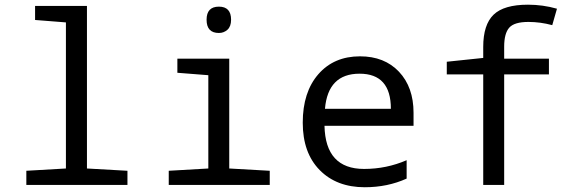

<svg xmlns="http://www.w3.org/2000/svg" viewBox="-20 -785 2440 815"><path d="M259.8 -689.9 128.9 -700.2V-759.8H349.1V-69.8L521 -60.1V0H91.8V-60.1L259.8 -69.8Z M909.2 -756.8Q960.9 -756.8 960.9 -701.2Q960.9 -672.9 945.6 -658.9Q930.2 -645 909.2 -645Q856.9 -645 856.9 -701.2Q856.9 -756.8 909.2 -756.8ZM864.3 -465.8 732.9 -476.1V-536.1H953.1V-69.8L1125 -60.1V0H696.3V-60.1L864.3 -69.8Z M1735.4 -251H1357.4Q1361.3 -67.9 1525.4 -67.9Q1620.6 -67.9 1706.1 -105V-26.9Q1625 9.8 1528.3 9.8Q1408.7 9.8 1336.9 -63.2Q1265.1 -136.2 1265.1 -264.2Q1265.1 -394 1331.3 -470Q1397.5 -545.9 1508.3 -545.9Q1611.8 -545.9 1673.6 -480.5Q1735.4 -415 1735.4 -306.2ZM1359.4 -323.2H1639.2Q1639.2 -472.2 1506.3 -472.2Q1372.1 -472.2 1359.4 -323.2Z M2310.1 -469.2H2120.1V0H2031.2V-469.2H1876.5V-522.9L2031.2 -539.1V-585.9Q2031.2 -680.2 2075.2 -722.7Q2119.1 -765.1 2221.2 -765.1Q2284.2 -765.1 2344.2 -748L2324.2 -678.2Q2273.4 -691.9 2223.1 -691.9Q2163.1 -691.9 2141.6 -667.5Q2120.1 -643.1 2120.1 -586.9V-536.1H2310.1Z"/></svg>

Font: Droid Sans Mono
Style: Regular
Weight: 400
Monospace: yes
Foundry: Ascender Corporation
Version: Version 1.00 build 112